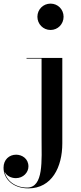

<svg xmlns="http://www.w3.org/2000/svg" viewBox="-118 -780 449 1060"><path d="M88.5 -687.5C88.5 -647 120.5 -614.5 161 -614.5C201.5 -614.5 233 -647 233 -687.5C233 -728 201.5 -760 161 -760C120.5 -760 88.5 -728 88.5 -687.5ZM226 -460H28.5V-456.5H111.5V-20.5C111.5 106.5 124 255.5 31.5 255.5C-33 255.5 -81.5 218.5 -92.5 168C-82.5 189.5 -58 203.5 -30.5 203.5C10.5 203.5 39 172 39 139C39 95.5 3.5 74 -29 74C-67 74 -98.5 101 -98.5 146C-98.5 207.5 -46.5 260 38.5 260C168.5 260 226 142.5 226 11.5Z"/></svg>

Font: Bodoni* 48pt Medium
Style: Regular
Weight: 500
Version: Version 2.3